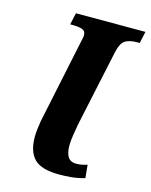

<svg xmlns="http://www.w3.org/2000/svg" viewBox="-110 -786 681 867"><g transform="rotate(15 230.5 -352.5)"><path d="M251 9Q168 9 134.5 -24.5Q101 -58 101 -127Q101 -145 103.5 -164.5Q106 -184 109 -203L190 -589Q193 -603 195 -612.5Q197 -622 197 -627Q197 -648 179.5 -653.5Q162 -659 136 -659H124L136 -714H461L449 -659H438Q400 -659 380 -645.5Q360 -632 350 -581L275 -230Q270 -202 266 -176Q262 -150 262 -129Q262 -95 274 -76.5Q286 -58 313 -58Q326 -58 339 -60.5Q352 -63 364 -67L370 -6Q336 4 305.5 6.5Q275 9 251 9Z"/></g></svg>

Font: Noto Serif Condensed ExtraBold
Style: Italic
Weight: 800
Width: 3
Italic angle: -12°
Designer: Monotype Design Team
Foundry: Monotype Imaging Inc.
Version: Version 2.014; ttfautohint (v1.8.4.7-5d5b)